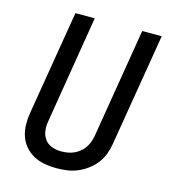

<svg xmlns="http://www.w3.org/2000/svg" viewBox="-110 -824 821 922"><g transform="rotate(15 300.0 -363.5)"><path d="M254 8Q224 8 194.5 2.5Q165 -3 140.5 -16.5Q116 -30 97.5 -51.5Q79 -73 70 -100Q61 -127 60.5 -157Q60 -187 65 -217L151 -735H247L160 -204Q155 -179 157.5 -155Q160 -131 173 -112Q186 -93 208.5 -84.5Q231 -76 255 -76Q255 -76 255.5 -76Q256 -76 256 -76Q271 -76 287 -78.5Q303 -81 318 -87.5Q333 -94 346.5 -104.5Q360 -115 369.5 -129Q379 -143 384.5 -158Q390 -173 393 -189L483 -735H580L487 -175Q483 -149 473.5 -123.5Q464 -98 447 -76Q430 -54 407 -37Q384 -20 358.5 -9.5Q333 1 306.5 4.5Q280 8 254 8Z"/></g></svg>

Font: Iosevka Curly Medium Extended
Style: Italic
Weight: 500
Width: 7
Italic angle: -9°
Monospace: yes
Designer: Belleve Invis
Foundry: Belleve Invis
Version: Version 11.1.0; ttfautohint (v1.8.3)